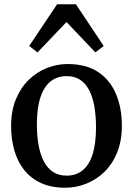

<svg xmlns="http://www.w3.org/2000/svg" viewBox="-20 -867 622 898"><path d="M32 -277.5Q32 -348 54 -402Q76 -456 113.8 -493Q151.5 -530 198.8 -548.8Q246 -567.5 296.5 -567.5Q383.5 -567.5 439.5 -529.8Q495.5 -492 522.8 -426.8Q550 -361.5 550 -279Q550 -208.5 528 -154Q506 -99.5 468.2 -63Q430.5 -26.5 383 -7.8Q335.5 11 285 11Q220 11 172.2 -10.8Q124.5 -32.5 93.5 -71.5Q62.5 -110.5 47.2 -163Q32 -215.5 32 -277.5ZM292 -45.5Q335.5 -45.5 366.2 -70.2Q397 -95 413 -145.2Q429 -195.5 429 -271Q429 -322.5 421.8 -366.5Q414.5 -410.5 398.2 -443Q382 -475.5 355.8 -493.2Q329.5 -511 291.5 -511Q247.5 -511 216.5 -486.2Q185.5 -461.5 169 -411.5Q152.5 -361.5 152.5 -285.5Q152.5 -233.5 160.2 -189.5Q168 -145.5 184.5 -113.2Q201 -81 227.5 -63.2Q254 -45.5 292 -45.5ZM155.5 -622 116.5 -652 247 -847H335L465 -652L426 -622L291 -764Z"/></svg>

Font: Merriweather 24pt Medium
Style: Regular
Weight: 500
Designer: Eben Sorkin
Foundry: Eben Sorkin
Version: Version 2.100